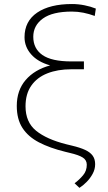

<svg xmlns="http://www.w3.org/2000/svg" viewBox="-20 -740 531 944"><path d="M370.6 183.6 346.7 161.1Q370.1 143.6 388.4 121.8Q406.7 100.1 406.7 69.8Q406.7 47.4 387.2 34.7Q367.7 22 322.8 11.7L300.8 6.3Q225.1 -12.2 171.6 -40Q118.2 -67.9 90.3 -111.1Q62.5 -154.3 62.5 -219.2Q62.5 -295.9 106.2 -346.7Q149.9 -397.5 226.6 -418.5Q166 -435.5 133.3 -472.7Q100.6 -509.8 100.6 -557.1Q100.6 -635.7 162.8 -678Q225.1 -720.2 334 -720.2Q364.7 -720.2 395.3 -714.1Q425.8 -708 451.2 -697.8L445.8 -661.6Q418 -671.9 389.9 -677.5Q361.8 -683.1 333.5 -683.1Q238.3 -683.1 190.9 -648.9Q143.6 -614.7 143.6 -559.1Q143.6 -501 188.7 -469.5Q233.9 -438 330.6 -438H392.6V-399.4H330.6Q263.7 -399.4 212.9 -379.4Q162.1 -359.4 133.8 -318.8Q105.5 -278.3 105.5 -217.3Q105.5 -139.6 157.2 -97.4Q209 -55.2 305.7 -30.8L334 -23.9Q373.5 -14.6 398.7 -2.9Q423.8 8.8 435.8 25.6Q447.8 42.5 447.8 67.4Q447.8 92.3 435.5 114.7Q423.3 137.2 405.5 155Q387.7 172.9 370.6 183.6Z"/></svg>

Font: Roboto Slab ExtraLight
Style: Regular
Weight: 250
Designer: Google
Version: Version 2.000; ttfautohint (v1.8.1.43-b0c9)